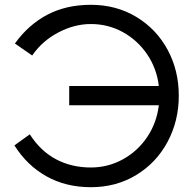

<svg xmlns="http://www.w3.org/2000/svg" viewBox="-20 -766 800 799"><path d="M40 -161 104 -207Q149 -137 213.5 -103Q278 -69 358 -69Q429 -69 490.5 -102.5Q552 -136 592 -195Q632 -254 641 -328H268V-408H641Q632 -482 592 -540.5Q552 -599 491 -632.5Q430 -666 358 -666Q289 -666 222 -630.5Q155 -595 114 -535L42 -585Q99 -664 177.5 -705Q256 -746 358 -746Q464 -746 547.5 -695.5Q631 -645 677.5 -559Q724 -473 724 -368Q724 -263 677.5 -176Q631 -89 547.5 -38Q464 13 358 13Q254 13 173 -32.5Q92 -78 40 -161Z"/></svg>

Font: Kreadon
Style: Regular
Weight: 400
Designer: kohakuno
Foundry: StudioGnu
Version: Version 1.000;Glyphs 3.1.2 (3151)